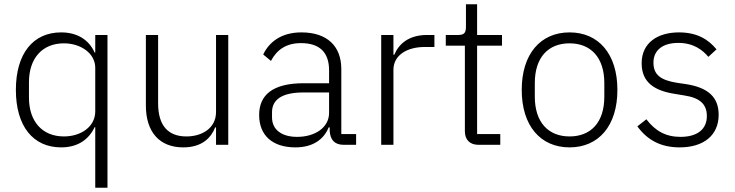

<svg xmlns="http://www.w3.org/2000/svg" viewBox="-20 -675 3427 895"><path d="M424 200H481V-512H424V-430H421C396 -487 343 -524 265 -524C134 -524 54 -425 54 -256C54 -87 134 12 265 12C343 12 394 -25 421 -82H424ZM278 -39C176 -39 115 -110 115 -220V-292C115 -402 176 -473 278 -473C357 -473 424 -426 424 -359V-156C424 -84 357 -39 278 -39Z M987 0H1044V-512H987V-153C987 -76 920 -39 849 -39C764 -39 717 -89 717 -194V-512H660V-183C660 -58 725 12 834 12C922 12 964 -33 983 -81H987Z M1640 0V-50H1571V-353C1571 -461 1504 -524 1385 -524C1292 -524 1235 -480 1207 -421L1243 -391C1271 -444 1315 -474 1383 -474C1470 -474 1514 -431 1514 -347V-287H1396C1248 -287 1188 -230 1188 -139C1188 -44 1250 12 1357 12C1437 12 1489 -24 1512 -81H1517V-63C1520 -25 1538 0 1582 0ZM1365 -37C1295 -37 1248 -69 1248 -128V-152C1248 -209 1292 -244 1394 -244H1514V-149C1514 -80 1448 -37 1365 -37Z M1814 0V-350C1814 -416 1875 -456 1960 -456H2005V-512H1971C1883 -512 1838 -468 1818 -420H1814V-512H1757V0Z M2312 0V-50H2204V-462H2320V-512H2204V-655H2152V-551C2152 -522 2144 -512 2116 -512H2058V-462H2147V-63C2147 -25 2169 0 2210 0Z M2635 12C2770 12 2858 -88 2858 -256C2858 -424 2770 -524 2635 -524C2500 -524 2412 -424 2412 -256C2412 -88 2500 12 2635 12ZM2635 -39C2536 -39 2473 -105 2473 -224V-288C2473 -408 2536 -473 2635 -473C2734 -473 2797 -407 2797 -288V-224C2797 -104 2734 -39 2635 -39Z M3148 12C3261 12 3330 -45 3330 -140C3330 -222 3281 -267 3177 -283L3136 -289C3063 -301 3026 -324 3026 -383C3026 -441 3069 -475 3142 -475C3213 -475 3255 -442 3282 -410L3320 -445C3282 -491 3230 -524 3145 -524C3046 -524 2971 -476 2971 -380C2971 -288 3035 -251 3128 -237L3170 -230C3244 -219 3275 -188 3275 -134C3275 -72 3230 -37 3152 -37C3084 -37 3035 -64 2993 -119L2951 -86C2997 -23 3059 12 3148 12Z"/></svg>

Font: IBM Plex Arabic Light
Style: Regular
Weight: 300
Designer: Mike Abbink, Paul van der Laan, Pieter van Rosmalen, Wael Morcos, Khajak Apelian
Foundry: Bold Monday
Version: Version 1.0